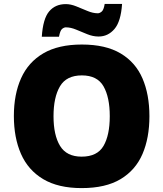

<svg xmlns="http://www.w3.org/2000/svg" viewBox="-20 -953 837 983"><path d="M745 -358Q745 -247 709.5 -164.5Q674 -82 597.5 -36Q521 10 398 10Q278 10 201 -36Q124 -82 87.5 -165Q51 -248 51 -359Q51 -470 88 -552.5Q125 -635 202 -680Q279 -725 399 -725Q521 -725 597.5 -679.5Q674 -634 709.5 -551.5Q745 -469 745 -358ZM254 -358Q254 -261 287.5 -206Q321 -151 398 -151Q478 -151 510 -206Q542 -261 542 -358Q542 -455 510 -511Q478 -567 399 -567Q320 -567 287 -511Q254 -455 254 -358ZM194 -765Q200 -857 231.5 -894.5Q263 -932 317 -932Q342 -932 370.5 -920.5Q399 -909 427.5 -897Q456 -885 481 -885Q490 -885 500.5 -893.5Q511 -902 516 -933H605Q599 -843 566 -804.5Q533 -766 485 -766Q456 -766 426.5 -778Q397 -790 369.5 -801.5Q342 -813 317 -813Q308 -813 298 -805Q288 -797 282 -765Z"/></svg>

Font: Noto Sans Myanmar Black
Style: Regular
Weight: 900
Designer: Monotype Design Team
Foundry: Monotype Imaging Inc.
Version: Version 2.107; ttfautohint (v1.8.4.7-5d5b)